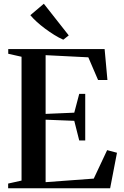

<svg xmlns="http://www.w3.org/2000/svg" viewBox="-20 -1005 660 1025"><path d="M95 -41V-702L24 -718V-743H538.5L553.5 -578H503.5L451.5 -699L223.5 -710.5V-397L376.5 -403.5L403 -504H435V-255H403L376.5 -360L223.5 -366V-32.5L480.5 -51.5L552 -203.5L604.5 -189.5L568 0H23.5V-25ZM317 -793.5Q294 -803.5 269.2 -819Q244.5 -834.5 220.2 -852.5Q196 -870.5 175.8 -889Q155.5 -907.5 142 -924L214 -985L347 -816L318.5 -793.5Z"/></svg>

Font: Merriweather 120pt SemiBold
Style: Regular
Weight: 600
Version: Version 2.100